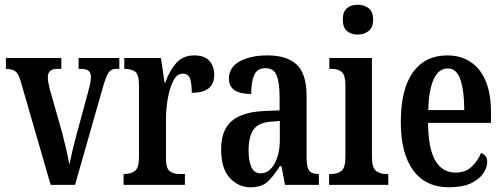

<svg xmlns="http://www.w3.org/2000/svg" viewBox="-20 -781 2129 811"><path d="M67 -439Q58 -470 44.5 -480Q31 -490 5 -490V-536H239V-490H221Q200 -490 191 -480.5Q182 -471 182 -456Q182 -443 184.5 -430.5Q187 -418 190 -405L243 -219Q252 -184 260.5 -147Q269 -110 273 -85Q277 -104 284 -135.5Q291 -167 301 -204L351 -388Q357 -410 360.5 -425.5Q364 -441 364 -457Q364 -490 324 -490H312V-536H484V-490H469Q449 -490 438.5 -474.5Q428 -459 415 -414L297 0H194Z M502 0V-46H505Q532 -46 549.5 -58.5Q567 -71 567 -118V-422Q567 -466 551 -478Q535 -490 508 -490H505V-536H660L675 -432H678Q696 -483 724.5 -515Q753 -547 801 -547Q844 -547 864.5 -524Q885 -501 885 -465Q885 -389 790 -389Q790 -431 782 -450.5Q774 -470 751 -470Q728 -470 712.5 -440.5Q697 -411 689 -366Q681 -321 681 -276V-113Q681 -69 697.5 -57.5Q714 -46 738 -46H761V0Z M1038 10Q987 10 950.5 -29.5Q914 -69 914 -151Q914 -232 959 -270Q1004 -308 1095 -312L1161 -315V-373Q1161 -430 1149 -461.5Q1137 -493 1101 -493Q1066 -493 1053.5 -463.5Q1041 -434 1041 -384Q947 -384 947 -449Q947 -497 993 -522Q1039 -547 1110 -547Q1192 -547 1233.5 -508Q1275 -469 1275 -375V-117Q1275 -76 1285.5 -61Q1296 -46 1324 -46H1327V0H1184L1169 -79H1162Q1136 -38 1111 -14Q1086 10 1038 10ZM1080 -49Q1117 -49 1139.5 -89.5Q1162 -130 1162 -191V-270L1124 -267Q1071 -263 1050.5 -233Q1030 -203 1030 -146Q1030 -101 1042 -75Q1054 -49 1080 -49Z M1491 -635Q1463 -635 1445.5 -650Q1428 -665 1428 -698Q1428 -732 1445.5 -746.5Q1463 -761 1491 -761Q1518 -761 1537 -746.5Q1556 -732 1556 -698Q1556 -665 1537 -650Q1518 -635 1491 -635ZM1370 0V-46H1379Q1406 -46 1422.5 -59.5Q1439 -73 1439 -117V-421Q1439 -463 1424 -476.5Q1409 -490 1383 -490H1371V-536H1551V-119Q1551 -74 1567.5 -60Q1584 -46 1611 -46H1620V0Z M1877 10Q1777 10 1725 -62Q1673 -134 1673 -264Q1673 -405 1724.5 -476Q1776 -547 1869 -547Q1955 -547 2004.5 -485.5Q2054 -424 2054 -305V-262H1788Q1789 -154 1818.5 -103Q1848 -52 1904 -52Q1946 -52 1972 -76.5Q1998 -101 2012 -135Q2023 -131 2030.5 -122Q2038 -113 2038 -97Q2038 -74 2021.5 -49Q2005 -24 1969.5 -7Q1934 10 1877 10ZM1941 -316Q1941 -396 1925 -444Q1909 -492 1871 -492Q1833 -492 1812 -446.5Q1791 -401 1789 -316Z"/></svg>

Font: Noto Serif Tamil ExtraCondensed SemiBold
Style: Regular
Weight: 600
Width: 2
Designer: Indian Type Foundry, Tom Grace, and the Monotype Design Team
Foundry: Monotype Imaging Inc.
Version: Version 2.004; ttfautohint (v1.8.4.7-5d5b)